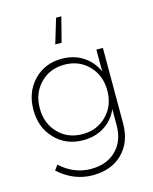

<svg xmlns="http://www.w3.org/2000/svg" viewBox="-138 -856 908 1141"><g transform="rotate(-15 316.0 -285.5)"><path d="M352.1 -766.1 313 -613.8H273.9L319.8 -766.1ZM502 -521H542V-57.1Q542 58.1 473.4 126.5Q404.8 194.8 290 194.8Q172.9 194.8 79.1 109.9L101.1 79.1Q184.6 155.8 289.1 155.8Q386.2 155.8 444.1 98.4Q502 41 502 -56.2V-154.8Q474.6 -91.8 418.7 -56.4Q362.8 -21 289.1 -21Q184.1 -21 116 -91.6Q47.9 -162.1 47.9 -271Q47.9 -380.4 115.7 -451.2Q183.6 -522 288.1 -522Q362.3 -522 418 -486.1Q473.6 -450.2 502 -387.2ZM502 -270Q502 -362.8 443.1 -423.3Q384.3 -483.9 293.9 -483.9Q204.1 -483.9 145.5 -423.6Q86.9 -363.3 86.9 -270Q86.9 -177.2 145.3 -117.2Q203.6 -57.1 293.9 -57.1Q384.3 -57.1 443.1 -117.4Q502 -177.7 502 -270Z"/></g></svg>

Font: Montserrat-Arabic ExtraLight
Style: Regular
Weight: 275
Designer: Mohamed Gaber
Foundry: Kief Type Foundry
Version: Version 5.008;PS 005.008;hotconv 1.0.88;makeotf.lib2.5.64775